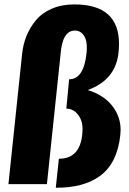

<svg xmlns="http://www.w3.org/2000/svg" viewBox="-20 -843 589 879"><path d="M235.4 16.6C277.7 16.6 315.4 12.3 348.6 3.7C381.8 -5 411.5 -18.6 437.5 -37.4C463.5 -56.1 484.5 -81.1 500.2 -112.5C516 -144 526.2 -181.3 530.8 -224.6C531.7 -232.4 532.2 -240.1 532.2 -247.6C532.2 -286 521.2 -320.6 499 -351.6C472.3 -388.7 433.3 -415 381.8 -430.7C467.4 -462.2 514.3 -519.4 522.5 -602.1C524.1 -615.7 524.9 -628.9 524.9 -641.6C524.9 -762.4 456.9 -822.8 320.8 -822.8C281.7 -822.8 247.1 -816.2 216.8 -803C186.5 -789.8 162.2 -772 143.8 -749.5C125.4 -727.1 111.1 -703 100.8 -677.2C90.6 -651.5 84 -624.2 81.1 -595.2L18.6 0H194.8L257.3 -595.2C262.9 -667.2 284.7 -703.1 322.8 -703.1C341.3 -703.1 355.8 -694.3 366.2 -676.8C374 -663.7 377.8 -646 377.4 -623.5C377.4 -615.7 377 -607.4 376 -598.6C367.5 -519.5 341 -480 296.4 -480L283.7 -345.7C304.5 -345.7 322.3 -336.6 336.9 -318.4C350.9 -300.8 357.9 -279 357.9 -252.9V-249.5C355.6 -160.6 319.5 -116.2 249.5 -116.2Z"/></svg>

Font: Oswald
Style: Heavy
Weight: 800
Designer: Vernon Adams
Foundry: Vernon Adams
Version: 3.0; ttfautohint (v0.95.6-bc232) -l 8 -r 50 -G 200 -x 0 -w "